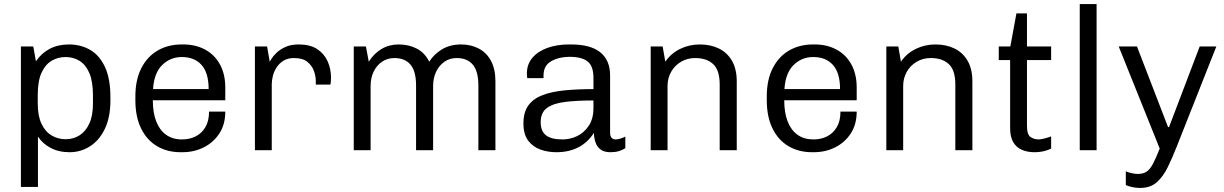

<svg xmlns="http://www.w3.org/2000/svg" viewBox="-20 -740 6033 946"><path d="M83 181V-511H144L157 -438Q184 -478 225 -499.5Q266 -521 320 -521Q377 -521 423 -495Q469 -469 496.5 -411.5Q524 -354 524 -261V-245Q524 -163 497 -106Q470 -49 424 -19.5Q378 10 323 10Q269 10 229 -11.5Q189 -33 167 -67V181ZM303 -54Q341 -54 371.5 -73Q402 -92 420 -131Q438 -170 438 -230V-270Q438 -339 420 -380.5Q402 -422 371.5 -440.5Q341 -459 303 -459Q266 -459 235 -441Q204 -423 185 -382.5Q166 -342 166 -271V-230Q166 -169 184.5 -130Q203 -91 234.5 -72.5Q266 -54 303 -54Z M870 10Q804 10 753.5 -20Q703 -50 675 -107.5Q647 -165 647 -246V-265Q647 -347 676.5 -404.5Q706 -462 757.5 -491.5Q809 -521 875 -521H884Q943 -521 990 -496Q1037 -471 1063.5 -423Q1090 -375 1090 -309V-246H733Q733 -184 750 -141Q767 -98 799 -75.5Q831 -53 877 -53Q914 -53 944 -68Q974 -83 992 -113.5Q1010 -144 1010 -190H1090Q1090 -128 1061.5 -83.5Q1033 -39 985 -14.5Q937 10 878 10ZM734 -301H1008Q1008 -381 973 -420Q938 -459 876 -459Q819 -459 779 -419.5Q739 -380 734 -301Z M1236 0V-511H1296L1309 -436Q1310 -437 1317.5 -450Q1325 -463 1342 -479.5Q1359 -496 1386 -508.5Q1413 -521 1452 -521Q1507 -521 1541.5 -499Q1576 -477 1593.5 -439.5Q1611 -402 1611 -356Q1611 -345 1610 -336Q1609 -327 1608 -323H1536V-341Q1536 -365 1526.5 -391Q1517 -417 1494 -435.5Q1471 -454 1429 -454Q1398 -454 1377 -441Q1356 -428 1343 -408Q1330 -388 1324.5 -366Q1319 -344 1319 -325V0Z M1723 0V-511H1783L1797 -436Q1822 -476 1859.5 -498.5Q1897 -521 1944 -521Q1994 -521 2033.5 -500.5Q2073 -480 2095 -436Q2117 -472 2157 -496.5Q2197 -521 2252 -521Q2300 -521 2338.5 -501Q2377 -481 2399 -440.5Q2421 -400 2421 -339V0H2337V-319Q2337 -389 2309.5 -421.5Q2282 -454 2230 -454Q2196 -454 2170 -436Q2144 -418 2129 -387Q2114 -356 2114 -316V0H2030V-319Q2030 -389 2002.5 -421.5Q1975 -454 1923 -454Q1889 -454 1862.5 -436Q1836 -418 1821 -387Q1806 -356 1806 -316V0Z M2721 10Q2680 10 2643 -3Q2606 -16 2582.5 -47Q2559 -78 2559 -132Q2559 -188 2584 -221.5Q2609 -255 2655 -272Q2701 -289 2764 -295Q2827 -301 2904 -301V-357Q2904 -414 2875.5 -437Q2847 -460 2786 -460Q2734 -460 2696 -438.5Q2658 -417 2658 -368V-355H2578Q2577 -360 2576.5 -366Q2576 -372 2576 -378Q2576 -423 2603 -455Q2630 -487 2677 -504Q2724 -521 2783 -521H2793Q2890 -521 2938 -482Q2986 -443 2986 -368V-87Q2986 -68 2994 -60.5Q3002 -53 3013 -53Q3023 -53 3036.5 -57Q3050 -61 3061 -67V-10Q3048 -1 3029.5 4.5Q3011 10 2988 10Q2957 10 2939.5 -3Q2922 -16 2914.5 -37.5Q2907 -59 2906 -85Q2876 -38 2829.5 -14Q2783 10 2721 10ZM2751 -53Q2789 -53 2823.5 -69.5Q2858 -86 2881 -120.5Q2904 -155 2904 -208V-245Q2824 -245 2765.5 -238Q2707 -231 2675.5 -208.5Q2644 -186 2644 -138Q2644 -94 2670 -73.5Q2696 -53 2751 -53Z M3186 0V-511H3245L3258 -436Q3286 -477 3331 -499Q3376 -521 3428 -521Q3481 -521 3522 -501Q3563 -481 3586.5 -440.5Q3610 -400 3610 -339V0H3526V-324Q3526 -394 3494 -424Q3462 -454 3405 -454Q3367 -454 3336 -436Q3305 -418 3287 -386.5Q3269 -355 3269 -316V0Z M3981 10Q3915 10 3864.5 -20Q3814 -50 3786 -107.5Q3758 -165 3758 -246V-265Q3758 -347 3787.5 -404.5Q3817 -462 3868.5 -491.5Q3920 -521 3986 -521H3995Q4054 -521 4101 -496Q4148 -471 4174.5 -423Q4201 -375 4201 -309V-246H3844Q3844 -184 3861 -141Q3878 -98 3910 -75.5Q3942 -53 3988 -53Q4025 -53 4055 -68Q4085 -83 4103 -113.5Q4121 -144 4121 -190H4201Q4201 -128 4172.5 -83.5Q4144 -39 4096 -14.5Q4048 10 3989 10ZM3845 -301H4119Q4119 -381 4084 -420Q4049 -459 3987 -459Q3930 -459 3890 -419.5Q3850 -380 3845 -301Z M4347 0V-511H4406L4419 -436Q4447 -477 4492 -499Q4537 -521 4589 -521Q4642 -521 4683 -501Q4724 -481 4747.5 -440.5Q4771 -400 4771 -339V0H4687V-324Q4687 -394 4655 -424Q4623 -454 4566 -454Q4528 -454 4497 -436Q4466 -418 4448 -386.5Q4430 -355 4430 -316V0Z M5077 10Q5042 10 5014.5 -2Q4987 -14 4972 -40Q4957 -66 4957 -108V-444H4901V-511H4958L4988 -674H5040V-511H5159V-444H5040V-120Q5040 -76 5058 -64.5Q5076 -53 5097 -53Q5108 -53 5127.5 -58Q5147 -63 5159 -68V-8Q5149 -3 5135 1.5Q5121 6 5106 8Q5091 10 5077 10Z M5300 0V-720H5383V0Z M5598 186Q5579 186 5561.5 182.5Q5544 179 5527 172V104Q5538 109 5554.5 113Q5571 117 5586 117Q5612 117 5629 106Q5646 95 5660.5 67.5Q5675 40 5694 -8L5492 -511H5582L5735 -114H5740L5891 -511H5973L5778 -18Q5756 38 5733.5 84Q5711 130 5679.5 158Q5648 186 5598 186Z"/></svg>

Font: Chivo Medium Light
Style: Regular
Weight: 300
Version: Version 2.002